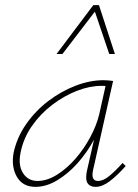

<svg xmlns="http://www.w3.org/2000/svg" viewBox="-20 -723 537 747"><path d="M118 4Q68 4 45.5 -35.5Q23 -75 33 -129Q46 -189 82 -240.5Q118 -292 168 -330Q218 -368 274 -389.5Q330 -411 383 -411Q394 -411 403 -410Q412 -409 420 -408L342 -61Q333 -19 361 -19Q382 -19 405.5 -38.5Q429 -58 457 -89L469 -77Q436 -40 407 -18Q378 4 352 4Q337 4 327.5 -3Q318 -10 316 -23.5Q314 -37 318 -57L360 -243L383 -277Q372 -229 345.5 -179.5Q319 -130 282 -88.5Q245 -47 202.5 -21.5Q160 4 118 4ZM126 -19Q163 -19 201.5 -43Q240 -67 273.5 -105.5Q307 -144 331.5 -190Q356 -236 366 -278L393 -399L406 -386Q401 -388 392 -388.5Q383 -389 375 -389Q329 -389 279 -369.5Q229 -350 183 -315Q137 -280 104 -232.5Q71 -185 60 -129Q50 -80 69.5 -49.5Q89 -19 126 -19ZM200 -513 343 -703H365L357 -688L223 -513ZM405 -513 346 -687 343 -703H365L427 -513Z"/></svg>

Font: Ysabeau Infant Thin
Style: Italic
Weight: 250
Italic angle: -12°
Designer: Christian Thalmann (Catharsis Fonts)
Version: Version 2.001;gftools[0.9.30]; featfreeze: ss01,ss02,lnum